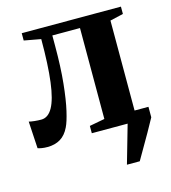

<svg xmlns="http://www.w3.org/2000/svg" viewBox="-106 -609 778 875"><g transform="rotate(-15 283.0 -171.5)"><path d="M385 180 436.5 0 429.5 -49.5H548V0Q531 32 512.5 64Q494 96 477 125.5Q460 155 445.5 180ZM57 8.5Q41 8.5 29.8 6.5Q18.5 4.5 11 2L3.5 -125.5Q13.5 -123 29.8 -121.2Q46 -119.5 61.5 -119.5Q94 -119.5 115 -157Q136 -194.5 146 -273Q156 -351.5 156 -474L77 -488.5V-523H545V-488.5L482.5 -474V-48L546.5 -34.5V0H267.5V-34.5L339.5 -48V-477H209V-428Q209 -326.5 201.2 -251.5Q193.5 -176.5 182.2 -127.8Q171 -79 159.5 -56Q143.5 -22.5 117.8 -7Q92 8.5 57 8.5Z"/></g></svg>

Font: Merriweather 96pt
Style: Bold
Weight: 700
Version: Version 2.100